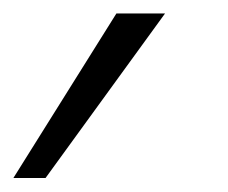

<svg xmlns="http://www.w3.org/2000/svg" viewBox="-195 -885 336 283"><path d="M48.3 -865.2 -127.9 -622.6H-175.3L-23.4 -865.2Z"/></svg>

Font: Mardoto Light
Style: Italic
Weight: 300
Italic angle: -12°
Designer: Christian Robertson, Vahan Hovhannisyan
Foundry: Google
Version: Version 1.000